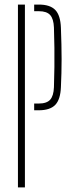

<svg xmlns="http://www.w3.org/2000/svg" viewBox="-20 -820 317 840"><path d="M58.5 0V-800H89V0ZM129.5 -337.5V-367H149Q184.5 -367 199.5 -383.8Q214.5 -400.5 216 -438.5Q217.5 -484.5 218 -526.8Q218.5 -569 218 -611.2Q217.5 -653.5 216 -699.5Q214.5 -737.5 199.5 -754.2Q184.5 -771 150 -771H129.5V-800H150Q199 -800 221.8 -776.5Q244.5 -753 246.5 -698.5Q249.5 -621 249.5 -560.8Q249.5 -500.5 246.5 -439Q244.5 -385 221.8 -361.2Q199 -337.5 149 -337.5Z"/></svg>

Font: Big Shoulders Stencil Display ExtraLight
Style: Regular
Weight: 250
Designer: Patric King
Foundry: XO Type Co
Version: Version 2.001